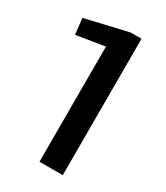

<svg xmlns="http://www.w3.org/2000/svg" viewBox="-177 -780 742 857"><g transform="rotate(30 194.0 -351.5)"><path d="M292 0H172V-636L206 -599L26 -570L17 -652L236 -703H292Z"/></g></svg>

Font: Pathway Extreme 72pt SemiBold
Style: Regular
Weight: 600
Designer: Eduardo Rodriguez Tunni
Foundry: Eduardo Rodriguez Tunni
Version: Version 1.001;gftools[0.9.26]